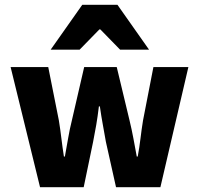

<svg xmlns="http://www.w3.org/2000/svg" viewBox="-20 -776 825 796"><path d="M146 0 24 -498H180L224 -277Q230 -240 234.5 -202.5Q239 -165 245 -127H249Q256 -165 262.5 -203Q269 -241 278 -277L329 -498H464L517 -277Q526 -240 533 -202.5Q540 -165 547 -127H551Q558 -165 562.5 -202.5Q567 -240 573 -277L616 -498H761L645 0H461L419 -188Q413 -223 406.5 -258Q400 -293 394 -335H390Q385 -293 379 -258Q373 -223 366 -188L327 0ZM190 -570 321 -756H467L598 -570H478L396 -654H392L310 -570Z"/></svg>

Font: Mada ExtraBold
Style: Regular
Weight: 800
Designer: Khaled Hosny
Version: Version 1.5